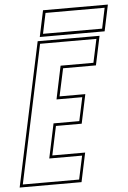

<svg xmlns="http://www.w3.org/2000/svg" viewBox="-82 -890 619 932"><g transform="rotate(-5 228.0 -424.0)"><path d="M-24.5 0 124.5 -700H426L396 -558.5H236L207 -424H332.5L302.5 -282.5H177L147 -141.5H307L277 0ZM-8 -13.5H266.5L291 -128H131L166.5 -296H292L316.5 -410.5H191L225 -572H385L409.5 -686.5H135ZM136.5 -719.5 163.5 -847.5H479.5L452.5 -719.5ZM153.5 -733.5H441.5L462.5 -833.5H174.5Z"/></g></svg>

Font: Tourney Condensed Thin
Style: Italic
Weight: 100
Width: 3
Italic angle: -12°
Designer: Tyler Finck
Foundry: Etcetera Type Co
Version: Version 1.010; ttfautohint (v1.8.3)